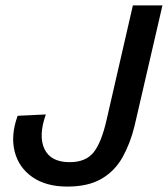

<svg xmlns="http://www.w3.org/2000/svg" viewBox="-20 -680 619 708"><path d="M228 8Q150 8 99.5 -27Q49 -62 34 -121.5Q19 -181 45 -253L149 -258Q121 -179 144 -130.5Q167 -82 237 -82Q296 -82 325 -118Q354 -154 373 -238L470 -660H579L476 -215Q460 -150 431.5 -99.5Q403 -49 354 -20.5Q305 8 228 8Z"/></svg>

Font: Work Sans Medium
Style: Italic
Weight: 500
Italic angle: -13°
Designer: Wei Huang
Foundry: Wei Huang
Version: Version 2.012; ttfautohint (v1.8.3)